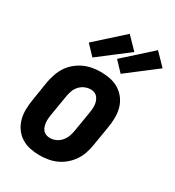

<svg xmlns="http://www.w3.org/2000/svg" viewBox="-187 -884 909 1000"><g transform="rotate(30 267.5 -383.5)"><path d="M206 8Q176 8 147.5 2Q119 -4 95.5 -19Q72 -34 56 -56.5Q40 -79 32.5 -106.5Q25 -134 25.5 -164Q26 -194 31 -223L50 -343Q55 -368 63.5 -393Q72 -418 86.5 -440Q101 -462 122 -479.5Q143 -497 167 -508Q191 -519 216.5 -523.5Q242 -528 267 -528Q297 -528 325.5 -522Q354 -516 377.5 -501Q401 -486 417.5 -463.5Q434 -441 441.5 -413.5Q449 -386 448.5 -356Q448 -326 443 -297L423 -177Q419 -152 410.5 -127Q402 -102 387 -80Q372 -58 351.5 -40.5Q331 -23 307 -12Q283 -1 257 3.5Q231 8 206 8ZM207 -97Q225 -97 242 -104.5Q259 -112 272 -126.5Q285 -141 291.5 -158.5Q298 -176 301 -194L321 -314Q323 -326 324 -338Q325 -350 324 -362Q323 -374 319 -385Q315 -396 308 -405Q301 -414 290 -418.5Q279 -423 267 -423Q249 -423 231.5 -415.5Q214 -408 201 -393.5Q188 -379 182 -361.5Q176 -344 173 -326L153 -206Q151 -194 150 -182Q149 -170 150 -158Q151 -146 154.5 -135Q158 -124 165 -115Q172 -106 183.5 -101.5Q195 -97 207 -97ZM360 -571 305 -629 467 -775 535 -705ZM190 -571 135 -629 297 -775 365 -705Z"/></g></svg>

Font: Iosevka Extrabold Oblique
Style: Regular
Weight: 800
Italic angle: -9°
Monospace: yes
Designer: Belleve Invis
Foundry: Belleve Invis
Version: Version 32.5.0; ttfautohint (v1.8.4)